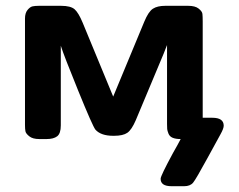

<svg xmlns="http://www.w3.org/2000/svg" viewBox="-20 -478 822 660"><path d="M65.9 -48.8V-414.1Q65.9 -433.1 74.5 -443.6Q83 -454.1 91.6 -456.1Q100.1 -458 113.8 -458H189.9Q223.1 -458 236.6 -446Q250 -434.1 264.2 -399.9L369.1 -146L476.1 -403.8Q490.2 -438 505.6 -448Q521 -458 547.9 -458H627Q650.9 -458 662.8 -448.5Q674.8 -439 675.8 -430.4Q676.8 -421.9 676.8 -403.8V-73.2H710Q749 -73.2 749 -45.9Q749 -36.1 737.8 -16.1Q719.7 17.1 692.9 65.9Q653.8 137.7 643.8 149.9Q633.8 162.1 612.8 162.1H569.8Q531.7 162.1 532.2 136.2Q532.2 126.5 574.2 48.8Q591.3 19 601.1 0Q584 0 573.5 -4.4Q563 -8.8 559.1 -18.8Q555.2 -28.8 554.7 -34.4Q554.2 -40 554.2 -51.8V-323.2Q550.3 -312 542.7 -293.9Q535.2 -275.9 509 -213.4Q482.9 -150.9 446.8 -64.9Q432.6 -31.7 417.7 -21.5Q402.8 -11.2 372.1 -11.2H369.1Q327.1 -11.2 308.1 -32.2Q298.3 -44.4 248.8 -166.3Q199.2 -288.1 189 -320.8V-46.9Q189 -19 176.5 -9.5Q164.1 0 140.1 0H115.2Q92.3 0 80.6 -9.5Q68.8 -19 67.4 -26.9Q65.9 -34.7 65.9 -48.8Z"/></svg>

Font: CMU Sans Serif
Style: Bold
Weight: 700
Version: Version 0.7.0